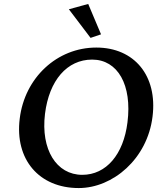

<svg xmlns="http://www.w3.org/2000/svg" viewBox="-20 -942 826 973"><path d="M379 11C552 11 727 -137 753 -351C779 -558 661 -701 468 -701C269 -701 105 -548 80 -341C54 -134 178 11 379 11ZM208 -365C229 -535 320 -640 447 -640C577 -640 650 -511 626 -322C606 -159 518 -56 397 -56C266 -56 186 -184 208 -365ZM329 -895 439 -750 492 -768 427 -922Z"/></svg>

Font: TPK Tissa Web Medium
Style: Italic
Weight: 500
Italic angle: -7°
Designer: Jacques Le Bailly, Suppakit Chalermlarp | Katatrad Co.,Ltd.
Foundry: Jacques Le Bailly, Cadson Demak Co.,Ltd.
Version: Version 5.000;Glyphs 3.1.2 (3151)